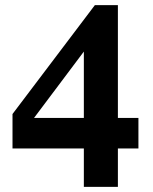

<svg xmlns="http://www.w3.org/2000/svg" viewBox="-20 -729 596 749"><path d="M307.1 -269V-527.8L112.8 -269ZM520 -269V-149.9H439.9V0H307.1V-149.9H28.8V-284.2L350.1 -709H439.9V-269Z"/></svg>

Font: Miedinger*
Style: Bold
Weight: 700
Version: Version 001.000